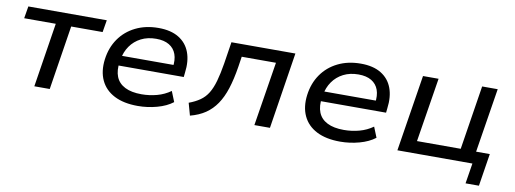

<svg xmlns="http://www.w3.org/2000/svg" viewBox="-54 -792 3257 1215"><g transform="rotate(10 1574.5 -184.5)"><path d="M174 0 239 -413H36L49 -491H553L540 -413H338L273 0Z M840 9Q749 9 688.5 -22Q628 -53 601 -110.5Q574 -168 584 -246Q594 -322 633.5 -379Q673 -436 737.5 -468Q802 -500 885 -500Q964 -500 1015 -469Q1066 -438 1087 -382Q1108 -326 1098 -250L1095 -222H656L665 -286H1038L1016 -268Q1024 -319 1011 -355Q998 -391 965.5 -410.5Q933 -430 882 -430Q827 -430 785 -408.5Q743 -387 716.5 -349Q690 -311 682 -262L679 -247Q670 -190 686 -150Q702 -110 743.5 -89Q785 -68 850 -68Q901 -68 949 -81Q997 -94 1036 -122L1063 -55Q1023 -24 962.5 -7.5Q902 9 840 9Z M1176 12 1154 -67Q1195 -82 1225 -103Q1255 -124 1274.5 -156Q1294 -188 1307.5 -235.5Q1321 -283 1332 -350L1354 -491H1765L1688 0H1588L1654 -412H1434L1424 -346Q1411 -264 1391.5 -203.5Q1372 -143 1343 -100.5Q1314 -58 1273.5 -30.5Q1233 -3 1176 12Z M2140 9Q2049 9 1988.5 -22Q1928 -53 1901 -110.5Q1874 -168 1884 -246Q1894 -322 1933.5 -379Q1973 -436 2037.5 -468Q2102 -500 2185 -500Q2264 -500 2315 -469Q2366 -438 2387 -382Q2408 -326 2398 -250L2395 -222H1956L1965 -286H2338L2316 -268Q2324 -319 2311 -355Q2298 -391 2265.5 -410.5Q2233 -430 2182 -430Q2127 -430 2085 -408.5Q2043 -387 2016.5 -349Q1990 -311 1982 -262L1979 -247Q1970 -190 1986 -150Q2002 -110 2043.5 -89Q2085 -68 2150 -68Q2201 -68 2249 -81Q2297 -94 2336 -122L2363 -55Q2323 -24 2262.5 -7.5Q2202 9 2140 9Z M2968 131 2989 0H2507L2585 -491H2685L2619 -79H2900L2965 -491H3065L2999 -78H3087L3054 131Z"/></g></svg>

Font: Nunito Sans 10pt SemiExpanded Medium
Style: Italic
Weight: 500
Width: 6
Italic angle: -9°
Designer: Vernon Adams
Foundry: Vernon Adams
Version: Version 3.101;gftools[0.9.27]